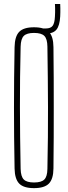

<svg xmlns="http://www.w3.org/2000/svg" viewBox="-20 -943 342 968"><path d="M151.5 5.5Q99 5.5 76.8 -17.5Q54.5 -40.5 53.5 -93.5Q52 -175 51.2 -250.5Q50.5 -326 50.5 -399.8Q50.5 -473.5 51.2 -548.8Q52 -624 53.5 -705.5Q54.5 -759.5 76.8 -782.5Q99 -805.5 151.5 -805.5Q204 -805.5 226.5 -782.5Q249 -759.5 249.5 -705.5Q250.5 -624 250.8 -548.5Q251 -473 251 -399.5Q251 -326 250.8 -250.5Q250.5 -175 249.5 -93.5Q249 -40.5 226.5 -17.5Q204 5.5 151.5 5.5ZM151.5 -23Q188.5 -23 203.5 -38Q218.5 -53 219 -91.5Q221 -174.5 221.5 -251.5Q222 -328.5 222 -403Q222 -477.5 221 -552.8Q220 -628 219 -708Q218.5 -747 203.5 -762Q188.5 -777 151.5 -777Q115 -777 100 -762Q85 -747 84 -708Q82 -628 81.2 -552.8Q80.5 -477.5 80.5 -403Q80.5 -328.5 81.5 -251.5Q82.5 -174.5 84 -91.5Q85 -53 100 -38Q115 -23 151.5 -23ZM211 -773.5Q207.5 -773.5 204.8 -774Q202 -774.5 198.5 -775.5L197.5 -799.5Q201 -799.5 204.2 -799.5Q207.5 -799.5 211 -799.5Q235.5 -799.5 245.5 -813Q255.5 -826.5 257 -860Q257.5 -870 257.8 -880.8Q258 -891.5 257.8 -902.2Q257.5 -913 257 -923H283.5Q284 -913 284.2 -902.2Q284.5 -891.5 284.2 -880.8Q284 -870 283.5 -860Q281 -813.5 264.5 -793.5Q248 -773.5 211 -773.5Z"/></svg>

Font: Big Shoulders Display Thin ExtraLight
Style: Regular
Weight: 250
Version: Version 2.002